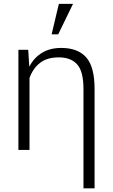

<svg xmlns="http://www.w3.org/2000/svg" viewBox="-20 -791 597 1013"><path d="M128.9 -528.3 134.3 -441.4H135.7Q160.6 -487.8 202.4 -512.9Q244.1 -538.1 303.2 -538.1Q391.1 -538.1 435.1 -488Q479 -438 479 -321.8V202.6H420.4V-321.3Q420.4 -414.1 387.2 -451.2Q354 -488.3 290 -488.3Q228.5 -488.3 191.2 -459.2Q153.8 -430.2 135.7 -379.4V0H77.1V-528.3ZM290.5 -770.5H365.2L287.1 -609.9H252.4Z"/></svg>

Font: Franko
Style: Light
Weight: 300
Designer: Google
Version: Version 1.200310; 2013